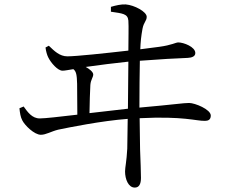

<svg xmlns="http://www.w3.org/2000/svg" viewBox="-20 -792 1040 869"><path d="M68 -302C70 -281 73 -262 81 -247C92 -225 135 -182 165 -182C188 -182 211 -197 243 -205C291 -215 439 -245 558 -254L556 -119C553 -61 546 -35 546 -16C546 19 561 57 590 57C609 57 618 42 618 13C618 -11 616 -66 614 -116L612 -257C813 -267 867 -244 908 -245C922 -245 934 -250 934 -269C934 -297 862 -326 836 -326C810 -326 770 -319 611 -305C611 -384 612 -465 613 -517C690 -523 792 -529 830 -530C849 -531 864 -537 864 -552C864 -580 811 -600 787 -600C775 -600 759 -588 700 -580L615 -569C616 -602 619 -629 625 -662C631 -693 644 -697 644 -716C644 -739 588 -769 549 -772C528 -773 506 -768 482 -761V-739C535 -731 558 -730 561 -699C563 -672 561 -618 561 -563C456 -551 325 -537 285 -537C250 -537 226 -561 201 -585L186 -577C188 -560 193 -543 198 -533C210 -508 241 -472 263 -472C274 -472 292 -476 312 -479C325 -469 328 -453 329 -413L330 -273C252 -264 184 -256 160 -256C125 -256 105 -285 87 -310ZM561 -513 559 -300 385 -280C386 -332 387 -374 389 -408C391 -432 402 -442 402 -455C402 -466 385 -480 368 -489C424 -497 503 -507 561 -513Z"/></svg>

Font: Harano Aji Mincho KR
Style: Regular
Weight: 400
Foundry: Masamichi Hosoda
Version: HaranoAjiMinchoKR-Regular version 20230610;ttx 4.39.4